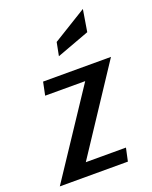

<svg xmlns="http://www.w3.org/2000/svg" viewBox="-170 -823 714 901"><g transform="rotate(-20 187.0 -373.0)"><path d="M-30 0 251 -423.5H51L64.5 -489H403.5L123.5 -65H324L310 0ZM175 -575.5 188 -642 356.5 -745.5 338.5 -636Z"/></g></svg>

Font: Cabin Condensed
Style: Italic
Weight: 400
Width: 3
Italic angle: -10°
Designer: Pablo Impallari
Foundry: Pablo Impallari. http://www.impallari.com Igino Marini. http://www.ikern.com
Version: Version 3.001; ttfautohint (v1.8.3)